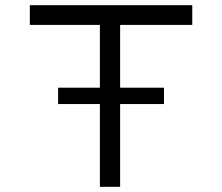

<svg xmlns="http://www.w3.org/2000/svg" viewBox="-20 -720 855 740"><path d="M204 -319V-382H612V-319ZM365 0V-624H95V-700H721V-624H443V0Z"/></svg>

Font: Lexend Zetta Light
Style: Regular
Weight: 300
Designer: Bonnie Shaver-Troup, Thomas Jockin
Foundry: Lexend
Version: Version 1.007